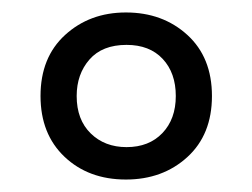

<svg xmlns="http://www.w3.org/2000/svg" viewBox="-20 -743 405 308"><path d="M182 -455Q122 -455 83.5 -491.5Q45 -528 45 -589Q45 -651 84.5 -687Q124 -723 182 -723Q241 -723 280.5 -687Q320 -651 320 -589Q320 -527 280.5 -491Q241 -455 182 -455ZM183 -507Q219 -507 240.5 -529.5Q262 -552 262 -589Q262 -626 241 -648.5Q220 -671 183 -671Q144 -671 123.5 -647.5Q103 -624 103 -589Q103 -551 125.5 -529Q148 -507 183 -507Z"/></svg>

Font: Noto Sans Gurmukhi ExtraCondensed
Style: Regular
Weight: 400
Width: 2
Designer: Jelle Bosma - Monotype Design Team
Foundry: Monotype Imaging Inc.
Version: Version 2.004; ttfautohint (v1.8.4.7-5d5b)